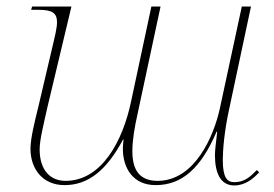

<svg xmlns="http://www.w3.org/2000/svg" viewBox="-20 -556 835 586"><path d="M695 10C729 10 753 -11 771 -30L764 -37C744 -17 727 0 695 0C673 0 660 -14 660 -68C660 -100 665 -157 679 -221L746 -536H718L651 -225C633 -142 575 -4 461 -4C402 -4 384 -42 384 -95C384 -129 391 -169 400 -209L470 -536H442L380 -246C355 -127 291 -4 180 -4C135 -4 101 -35 101 -100C101 -129 113 -176 125 -230L198 -536H78L75 -526H97C139 -526 154 -517 154 -488C154 -471 148 -447 140 -413L97 -230C87 -189 73 -135 73 -102C73 -43 108 9 177 9C250 9 306 -37 356 -131L357 -130C356 -122 355 -108 355 -102C355 -43 386 9 455 9C535 9 593 -42 641 -154H643C639 -123 636 -94 636 -83C636 -26 654 10 695 10Z"/></svg>

Font: Noto Serif Display Thin
Style: Italic
Weight: 100
Italic angle: -12°
Designer: Monotype Design Team
Foundry: Monotype Imaging Inc.
Version: Version 2.009